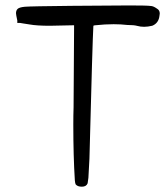

<svg xmlns="http://www.w3.org/2000/svg" viewBox="-20 -664 628 720"><path d="M73.2 -638.7Q96.7 -640.6 248.5 -642.1Q400.4 -643.6 466.3 -643.6Q532.2 -643.6 544.9 -641.6Q554.7 -641.6 568.4 -631.8Q579.1 -626 579.1 -613.3Q579.1 -610.4 578.1 -605.5Q575.2 -577.1 550.8 -567.4Q534.2 -563.5 520.5 -563.5Q506.8 -563.5 494.6 -566.9Q482.4 -570.3 459 -570.3H458Q433.6 -573.2 406.2 -573.2Q374 -573.2 337.9 -569.3L331.1 -568.4L330.1 -565.4Q327.1 -521.5 315.4 -69.3L311.5 2.9Q309.6 19.5 308.6 23.4Q303.7 36.1 287.1 36.1Q271.5 36.1 264.6 28.3L263.7 27.3Q261.7 23.4 260.7 12.7Q254.9 -78.1 254.9 -196.3Q254.9 -233.4 255.9 -261.7Q255.9 -321.3 257.8 -555.7V-569.3Q180.7 -567.4 167 -567.4Q118.2 -567.4 90.8 -572.3Q75.2 -574.2 65.9 -576.2Q56.6 -578.1 54.7 -578.1H44.9V-586.9Q40 -609.4 40 -614.3Q40 -625 46.4 -630.9Q52.7 -636.7 73.2 -638.7Z"/></svg>

Font: JasonHandwriting2
Style: SemiBold
Weight: 600
Version: Version 1.04.7